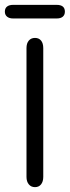

<svg xmlns="http://www.w3.org/2000/svg" viewBox="-22 -761 287 790"><path d="M87 -33Q87 -14 96.5 -2.5Q106 9 122 9Q138 9 147 -2.5Q156 -14 156 -33V-563Q156 -583 147 -594Q138 -605 122 -605Q106 -605 96.5 -594Q87 -583 87 -563ZM32 -741Q16 -741 7 -734Q-2 -727 -2 -713Q-2 -700 7 -692.5Q16 -685 32 -685H211Q228 -685 236.5 -692.5Q245 -700 245 -713Q245 -727 236.5 -734Q228 -741 211 -741Z"/></svg>

Font: Beiruti
Style: Regular
Weight: 400
Designer: Arlette Boutros
Foundry: Boutros
Version: Version 1.41